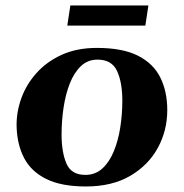

<svg xmlns="http://www.w3.org/2000/svg" viewBox="-20 -671 676 705"><path d="M41 -205.6Q39.6 -257.8 57.9 -309.1Q76.2 -360.4 113.5 -402.3Q150.9 -444.3 206.5 -469.7Q262.2 -495.1 335.9 -495.1Q429.7 -495.1 486.3 -466.6Q543 -438 568.6 -386.5Q594.2 -335 594.2 -266.6Q594.2 -191.9 559.6 -128.2Q524.9 -64.5 458.3 -25.4Q391.6 13.7 295.4 13.7Q205.6 13.7 150.1 -13.7Q94.7 -41 68.8 -90.3Q43 -139.6 41 -205.6ZM293.5 -28.8Q330.1 -28.8 356 -52.5Q381.8 -76.2 397.9 -115.5Q414.1 -154.8 421.6 -203.1Q429.2 -251.5 429.2 -300.8Q429.2 -368.2 409.9 -410.2Q390.6 -452.1 337.9 -452.1Q302.2 -452.1 277.1 -428.2Q252 -404.3 236.3 -364.5Q220.7 -324.7 213.4 -275.9Q206.1 -227.1 206.1 -177.7Q206.1 -112.3 223.9 -70.6Q241.7 -28.8 293.5 -28.8ZM227.1 -577.1 238.3 -650.9H524.9L513.7 -577.1Z"/></svg>

Font: Gelasio
Style: Bold Italic
Weight: 700
Italic angle: -8.5°
Designer: Eben Sorkin
Foundry: Eben Sorkin
Version: Version 1.008